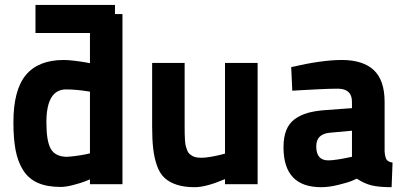

<svg xmlns="http://www.w3.org/2000/svg" viewBox="-20 -758 1674 790"><path d="M126 -622.1V-737.8H453.1V-700.2H483.9V0H350.1V-20Q342.3 -16.6 329.3 -11.5Q316.4 -6.3 284.4 2.4Q252.4 11.2 230 11.2Q173.8 11.2 136 -5.4Q98.1 -22 75.9 -56.6Q53.7 -91.3 44.4 -138.9Q35.2 -186.5 35.2 -254.9Q35.2 -388.2 86.7 -449.7Q138.2 -511.2 242.2 -511.2Q258.8 -511.2 285.6 -508.1Q312.5 -504.9 331.1 -501.5L350.1 -498V-622.1ZM252.9 -112.8Q270.5 -113.3 294.7 -116.7Q318.8 -120.1 334.5 -123.5L350.1 -127V-380.9Q294.9 -390.1 252 -390.1Q170.9 -390.1 170.9 -254.9Q170.9 -177.7 188.7 -146Q206.5 -114.3 252.9 -112.8Z M905.8 -499H1040V0H905.8V-21Q827.6 12.2 781.7 12.2Q738.3 12.2 707.5 2.2Q676.8 -7.8 657 -26.1Q637.2 -44.4 626 -76.2Q614.7 -107.9 610.4 -145.8Q606 -183.6 606 -237.8V-499H739.7V-237.8Q739.7 -218.3 740 -206.3Q740.2 -194.3 741.2 -179.9Q742.2 -165.5 744.4 -157.2Q746.6 -148.9 750 -139.9Q753.4 -130.9 758.5 -126Q763.7 -121.1 771 -116.7Q778.3 -112.3 787.8 -110.6Q797.4 -108.9 810.1 -108.9Q824.7 -108.9 848.6 -113Q872.6 -117.2 889.2 -121.6L905.8 -126Z M1562.5 -338.9V-136.2Q1564 -112.8 1569.8 -102.5Q1575.7 -92.3 1595.2 -88.9L1591.3 12.2Q1540 12.2 1509.5 4.9Q1479 -2.4 1448.2 -22.9Q1440.4 -19 1426.3 -13.2Q1412.1 -7.3 1373.3 2.4Q1334.5 12.2 1301.3 12.2Q1146.5 12.2 1146.5 -151.9Q1146.5 -193.4 1158 -222.2Q1169.4 -251 1193.1 -268.1Q1216.8 -285.2 1247.3 -293.7Q1277.8 -302.2 1321.3 -305.2L1428.2 -313V-338.9Q1428.2 -393.1 1369.6 -393.1Q1340.3 -393.1 1293.7 -390.9Q1247.1 -388.7 1214.8 -386.7L1182.6 -384.8L1178.2 -481.9Q1304.2 -511.2 1386.2 -511.2Q1473.6 -511.2 1518.1 -469.5Q1562.5 -427.7 1562.5 -338.9ZM1428.2 -220.2 1337.4 -211.9Q1281.2 -207 1281.2 -155.8Q1281.2 -98.1 1330.6 -98.1Q1345.2 -98.1 1369.6 -101.8Q1394 -105.5 1411.1 -109.4L1428.2 -112.8Z"/></svg>

Font: TitilliumText25L
Style: 999 wt
Weight: 900
Designer: Accademia di Belle Arti di Urbino and others
Foundry: Accademia di Belle Arti di Urbino and others.
Version: Version 25.000